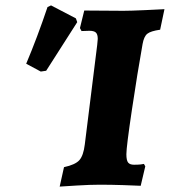

<svg xmlns="http://www.w3.org/2000/svg" viewBox="-20 -684 629 711"><path d="M448 -113Q448 -90 454.5 -82Q461 -74 476 -74Q491 -74 500.5 -75Q510 -76 513 -77L518 -68L501 4Q483 3 437 1.5Q391 0 349 0Q313 0 264.5 3Q216 6 201 7L217 -65Q259 -74 274 -91Q289 -108 294 -149L340 -518Q342 -536 342 -540Q342 -557 335 -563.5Q328 -570 311 -570L282 -569L276 -580L292 -645L437 -644Q463 -644 517 -646.5Q571 -649 589 -650L573 -574Q538 -569 525.5 -559Q513 -549 508 -521Q489 -415 468.5 -277.5Q448 -140 448 -113ZM151 -422 131 -419 77 -448Q118 -545 156 -658L169 -664L261 -616L266 -602Z"/></svg>

Font: Alegreya ExtraBold
Style: Italic
Weight: 800
Italic angle: -7°
Designer: Juan Pablo del Peral
Foundry: Huerta Tipografica
Version: Version 2.007; ttfautohint (v1.6)